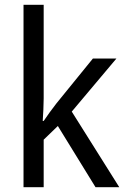

<svg xmlns="http://www.w3.org/2000/svg" viewBox="-20 -780 525 800"><path d="M162 -370V-760H78V0H162V-198L221 -255L378 0H477L279 -315L465 -536H367L215 -349C199 -329 174 -294 162 -276H158C160 -305 162 -343 162 -370Z"/></svg>

Font: Noto Sans Lao Looped SemiCondensed
Style: Regular
Weight: 400
Width: 4
Designer: Mark Frömberg, Ben Mitchell
Foundry: The Fontpad Ltd
Version: Version 1.003